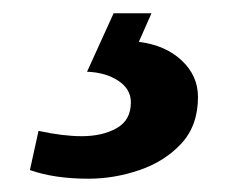

<svg xmlns="http://www.w3.org/2000/svg" viewBox="-20 -29 373 289"><path d="M113 240Q62 240 25 227L38 168Q75 176 103 176Q134 176 155.5 164Q177 152 177 125Q177 105 158 92.5Q139 80 111 79L151 -9H208L189 34Q229 39 253.5 62Q278 85 278 117Q278 160 253 187Q228 214 190 227Q152 240 113 240Z"/></svg>

Font: Noto Serif
Style: Bold Italic
Weight: 700
Italic angle: -12°
Designer: Monotype Design Team
Foundry: Monotype Imaging Inc.
Version: Version 2.013